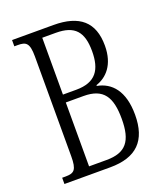

<svg xmlns="http://www.w3.org/2000/svg" viewBox="-133 -804 769 895"><g transform="rotate(-20 252.0 -357.0)"><path d="M32 0H259C390 0 452 -63 452 -191C452 -310 400 -365 330 -378V-382C382 -399 430 -446 430 -542C430 -659 366 -714 237 -714H32V-683H49C89 -683 106 -674 106 -606V-111C106 -43 92 -31 49 -31H32ZM234 -394H168V-676H235C329 -676 365 -634 365 -538C365 -447 332 -394 234 -394ZM255 -38H168V-355H256C355 -355 387 -302 387 -194C387 -84 351 -38 255 -38Z"/></g></svg>

Font: Noto Serif Armenian ExtraCondensed Light
Style: Regular
Weight: 300
Width: 2
Designer: Monotype Design Team
Foundry: Monotype Imaging Inc.
Version: Version 2.008